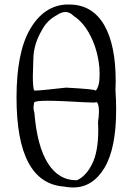

<svg xmlns="http://www.w3.org/2000/svg" viewBox="-20 -818 592 848"><path d="M303 10Q389 10 441 -76Q493 -162 493 -334Q493 -374 490 -419L491 -460Q491 -618 441 -706Q388 -798 286 -798H271Q173 -792 113 -689.5Q53 -587 53 -387Q53 -10 262 6Q283 10 303 10ZM320 -22H316Q239 -22 191.5 -97Q144 -172 132 -319Q128 -332 128 -343Q128 -348 129.5 -357.5Q131 -367 132 -367Q141 -373 191 -373Q220 -373 265 -371Q369 -365 396 -365Q400 -365 402 -366Q404 -367 406 -367Q411 -367 415 -350Q417 -340 417 -326Q417 -307 413 -279L414 -245Q414 -148 387 -94Q360 -40 320 -22ZM402 -417V-418Q402 -424 272 -431Q159 -418 134 -418H131Q125 -432 125 -481Q125 -503 127.5 -564Q130 -625 164 -683Q187 -728 231 -751Q251 -765 269 -765Q289 -765 306 -747Q350 -719 381 -657Q412 -595 419 -518L420 -488Q420 -435 402 -417Z"/></svg>

Font: Xiaobo Songti 小帛宋体
Style: Regular
Weight: 400
Version: Version 1.501;March 17, 2024;FontCreator 14.0.0.2814 64-bit